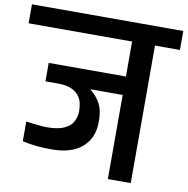

<svg xmlns="http://www.w3.org/2000/svg" viewBox="-126 -928 993 1016"><g transform="rotate(10 370.5 -420.5)"><path d="M420 -282Q418 -200 361.5 -151.5Q305 -103 199 -103Q157 -103 120 -106.5Q83 -110 42 -119V-225Q76 -220 107.5 -217Q139 -214 154 -214Q212 -214 245.5 -229Q279 -244 293.5 -270Q308 -296 308 -328Q308 -348 303.5 -369.5Q299 -391 285 -409.5Q271 -428 244 -440Q217 -452 173 -452H105V-551H520V-739H-36V-841H777V-739H643V0H520V-452H348V-449Q379 -427 400.5 -388Q422 -349 420 -282Z"/></g></svg>

Font: Matangi
Style: Bold
Weight: 700
Designer: Prashant Pant
Foundry: The Graphic Ant
Version: Version 3.002